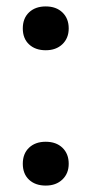

<svg xmlns="http://www.w3.org/2000/svg" viewBox="-20 -571 285 598"><path d="M51 -61Q51 -92.5 70.5 -111Q90 -129.5 122.5 -129.5Q155 -129.5 174.5 -110.8Q194 -92 194 -61Q194 -30.5 174.2 -11.8Q154.5 7 122.5 7Q90 7 70.5 -11.2Q51 -29.5 51 -61ZM51 -482.5Q51 -514 70.5 -532.5Q90 -551 122.5 -551Q155 -551 174.5 -532.2Q194 -513.5 194 -482.5Q194 -452 174.2 -433.2Q154.5 -414.5 122.5 -414.5Q90 -414.5 70.5 -432.8Q51 -451 51 -482.5Z"/></svg>

Font: Encode Sans Medium
Style: Regular
Weight: 500
Designer: Multiple Designers
Foundry: Impallari Type
Version: Version 2.000